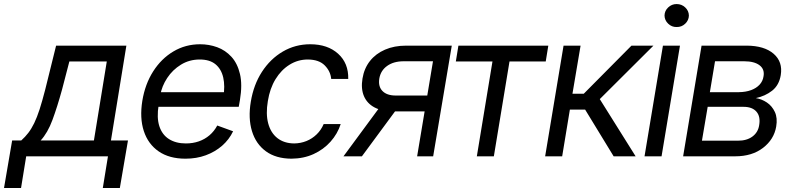

<svg xmlns="http://www.w3.org/2000/svg" viewBox="-96 -771 3895 947"><path d="M-76.2 156.2 -36.1 -78.1H8.8Q28.3 -95.7 43.7 -115.7Q59.1 -135.7 72.8 -163.8Q86.4 -191.9 99.4 -231.9Q112.3 -272 127 -329.1L180.7 -545.9H527.3L451.2 -78.1H535.2L495.1 156.2H411.1L436.5 0H33.2L7.8 156.2ZM104.5 -78.1H367.2L430.7 -467.8H246.1L210 -329.1Q186.5 -243.7 162.8 -179.7Q139.2 -115.7 104.5 -78.1Z M818.8 11.7Q738.8 11.7 686.5 -24.4Q634.3 -60.5 613.3 -124.8Q592.3 -189 606 -273.9Q619.6 -356.4 659.7 -419.2Q699.7 -481.9 759.3 -517.3Q818.8 -552.7 891.1 -552.7Q935.1 -552.7 975.3 -538.1Q1015.6 -523.4 1045.4 -491Q1075.2 -458.5 1087.6 -406Q1100.1 -353.5 1087.4 -277.3L1081.5 -244.1H660.6L672.9 -316.4H1048.8L1005.4 -292Q1014.6 -346.7 1005.1 -388.4Q995.6 -430.2 967 -453.9Q938.5 -477.5 889.2 -477.5Q837.9 -477.5 796.6 -452.1Q755.4 -426.8 728.8 -386.5Q702.1 -346.2 694.3 -300.8L686.5 -252.9Q676.3 -190.9 689.9 -148.7Q703.6 -106.4 737.5 -85Q771.5 -63.5 820.8 -63.5Q855 -63.5 884.5 -73.7Q914.1 -84 937.3 -103.8Q960.4 -123.5 975.6 -151.9L1053.7 -123.5Q1034.2 -82.5 999.5 -52.2Q964.8 -22 918.9 -5.1Q873 11.7 818.8 11.7Z M1341.3 11.7Q1264.6 11.2 1215.3 -24.9Q1166 -61 1146.7 -124.5Q1127.4 -188 1141.1 -269.5Q1154.8 -353 1196 -416.7Q1237.3 -480.5 1298.8 -516.6Q1360.4 -552.7 1434.1 -552.7Q1520 -552.7 1571.8 -505.9Q1623.5 -459 1621.6 -381.8H1537.6Q1534.2 -419.4 1505.9 -448.2Q1477.5 -477.1 1422.4 -477.5Q1373.5 -477.5 1332.3 -451.9Q1291 -426.3 1262.9 -380.4Q1234.9 -334.5 1225.1 -272.5Q1214.4 -209.5 1226.8 -162.6Q1239.3 -115.7 1272.2 -89.8Q1305.2 -64 1355 -63.5Q1387.2 -64 1415.5 -75.4Q1443.8 -86.9 1465.8 -108.2Q1487.8 -129.4 1500.5 -159.2H1584.5Q1568.8 -110.8 1534.4 -72.3Q1500 -33.7 1450.9 -11.2Q1401.9 11.2 1341.3 11.7Z M1961.4 0 2039.6 -468.8H1895Q1845.7 -468.8 1813.7 -446Q1781.7 -423.3 1774.9 -383.8Q1768.6 -344.7 1790.3 -322.3Q1812 -299.8 1856 -299.8H2032.7L2020 -221.7H1843.3Q1788.1 -221.7 1751.2 -241.2Q1714.4 -260.7 1699 -297.1Q1683.6 -333.5 1691.9 -383.8Q1700.2 -434.1 1728.8 -470.2Q1757.3 -506.3 1803 -526.1Q1848.6 -545.9 1907.7 -545.9H2132.3L2040.5 0ZM1598.1 0 1798.3 -271.5H1889.2L1689 0Z M2152.3 -467.8 2165 -545.9H2608.4L2595.7 -467.8H2417L2339.8 0H2255.9L2333 -467.8Z M2592.8 0 2683.6 -545.9H2767.6L2727.5 -308.6H2783.2L3018.6 -545.9H3127L2862.3 -282.2L3039.1 0H2930.7L2790 -230.5H2714.8L2676.8 0Z M3083 0 3173.8 -545.9H3257.8L3167 0ZM3241.2 -637.7Q3217.3 -637.2 3199.7 -654.1Q3182.1 -670.9 3181.6 -694.3Q3182.1 -717.8 3199.7 -734.4Q3217.3 -751 3241.2 -751Q3266.1 -751 3283.7 -734.4Q3301.3 -717.8 3301.8 -694.3Q3301.3 -670.9 3283.7 -654.1Q3266.1 -637.2 3241.2 -637.7Z M3273.4 0 3364.3 -545.9H3586.9Q3674.3 -545.4 3720 -505.6Q3765.6 -465.8 3754.9 -400.4Q3746.6 -350.6 3712.4 -323.7Q3678.2 -296.9 3631.8 -287.1Q3660.6 -282.7 3686.3 -265.6Q3711.9 -248.5 3725.8 -218.8Q3739.7 -189 3732.4 -146.5Q3721.7 -83.5 3667.5 -41.7Q3613.3 0 3530.3 0ZM3366.2 -77.1H3543Q3586.9 -76.7 3615 -97.4Q3643.1 -118.2 3648.4 -153.3Q3655.8 -196.3 3635 -220.2Q3614.3 -244.1 3571.3 -244.1H3394.5ZM3405.3 -316.4H3548.8Q3582.5 -316.9 3608.4 -326.4Q3634.3 -335.9 3650.4 -353.3Q3666.5 -370.6 3669.9 -394.5Q3676.3 -429.2 3650.4 -449Q3624.5 -468.8 3574.2 -468.8H3430.7Z"/></svg>

Font: Inter Tight
Style: Italic
Weight: 400
Italic angle: -9.39999°
Designer: Rasmus Andersson
Foundry: rsms
Version: Version 3.002